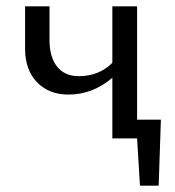

<svg xmlns="http://www.w3.org/2000/svg" viewBox="-20 -436 550 605"><path d="M412 -59H487L480 149H421L412 0H334V-191Q272 -138 196 -138Q134 -138 96.5 -177Q59 -216 59 -283V-416H136V-310Q136 -256 160 -226Q184 -196 228 -196Q292 -196 334 -238V-416H412Z"/></svg>

Font: EauTestInfant Medium
Style: Regular
Weight: 500
Designer: Christian Thalmann (Catharsis Fonts)
Version: Version 0.001;PS 000.001;hotconv 1.0.88;makeotf.lib2.5.64775